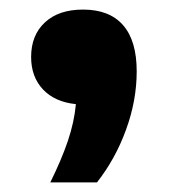

<svg xmlns="http://www.w3.org/2000/svg" viewBox="-20 -210 352 401"><path d="M265.5 -61Q265.5 0 243.2 61Q221 122 182.5 171H85Q108.5 123.5 121.8 84.2Q135 45 138.5 7.5Q94.5 3 69.8 -23.2Q45 -49.5 45 -91Q45 -136.5 73.8 -163.2Q102.5 -190 153.5 -190Q208.5 -190 237 -157.5Q265.5 -125 265.5 -61Z"/></svg>

Font: Encode Sans Expanded
Style: Bold
Weight: 700
Width: 7
Designer: Multiple Designers
Foundry: Impallari Type
Version: Version 2.000